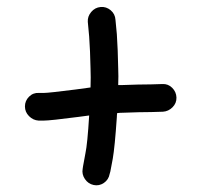

<svg xmlns="http://www.w3.org/2000/svg" viewBox="-20 -594 589 562"><path d="M53 -282.5C53 -271.5 57 -262 65 -254C73 -246 82.3 -241.7 93 -241H108C120.7 -241 155 -244.7 211 -252C221.7 -253.3 231.7 -254.7 241 -256C237.7 -200.7 234 -163.7 230 -145C226 -124.3 223.7 -111.7 223 -107L222 -100C220 -89.3 222.2 -79.3 228.5 -70C234.8 -60.7 243.3 -54.8 254 -52.5C264.7 -50.2 274.7 -52.2 284 -58.5C293.3 -64.8 299 -73.7 301 -85L303 -92C303.7 -96 306 -108.3 310 -129C314 -151.7 318 -192.3 322 -251C322 -255 322.3 -259 323 -263C329 -263.7 334.7 -264 340 -264C373.3 -265.3 401 -266 423 -266L457 -267C467.7 -267.7 477 -272 485 -280C493 -288 496.8 -297.5 496.5 -308.5C496.2 -319.5 492 -329 484 -337C476 -345 466.3 -348.7 455 -348L422 -347C399.3 -347 371 -346.3 337 -345H326C326.7 -363 326.7 -379.3 326 -394C325.3 -431.3 324 -464.7 322 -494L318 -536C317.3 -547.3 312.7 -556.7 304 -564C295.3 -571.3 285.5 -574.5 274.5 -573.5C263.5 -572.5 254.3 -567.7 247 -559C239.7 -550.3 236.3 -540.7 237 -530L241 -487C243 -459.7 244.3 -428.3 245 -393C245.7 -377 245.7 -358.7 245 -338C231 -336 216.3 -334 201 -332C148.3 -325.3 117.7 -322 109 -322H94C82.7 -322.7 73 -319 65 -311C57 -303 53 -293.5 53 -282.5Z"/></svg>

Font: Ruji's Handwriting Font v.2.0
Style: Medium
Weight: 500
Version: Version 2.0